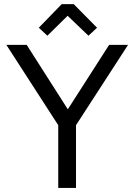

<svg xmlns="http://www.w3.org/2000/svg" viewBox="-20 -920 658 940"><path d="M282.2 -899.9H340.8L455.1 -784.2L413.1 -745.1L311 -842.8L211.9 -745.1L169.9 -784.2ZM265.1 -307.1 11.2 -700.2H110.8L312 -384.8L514.2 -700.2H606.9L352.1 -307.1V0H265.1Z"/></svg>

Font: Post Grotesk Regular
Style: Regular
Weight: 500
Version: 0.900; ttfautohint (v0.96) -l 8 -r 50 -G 200 -x 14 -w "gGD" 